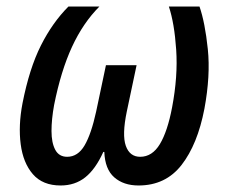

<svg xmlns="http://www.w3.org/2000/svg" viewBox="-20 -559 690 589"><path d="M166 10Q111 10 81 -24.5Q51 -59 43.5 -116.5Q36 -174 49 -242Q70 -349 105.5 -419.5Q141 -490 190 -539H285Q235 -489 201 -415.5Q167 -342 146 -237Q138 -193 138 -157Q138 -121 149.5 -99.5Q161 -78 186 -78Q219 -78 239.5 -113Q260 -148 275 -217L305 -359H399L369 -217Q354 -145 366 -111.5Q378 -78 410 -78Q447 -78 470.5 -117Q494 -156 508 -230Q526 -325 520.5 -406.5Q515 -488 498 -539H592Q609 -490 617.5 -408.5Q626 -327 607 -225Q586 -116 537 -53Q488 10 405 10Q359 10 330.5 -15Q302 -40 300 -93H297Q273 -40 241.5 -15Q210 10 166 10Z"/></svg>

Font: Noto Sans Condensed Medium
Style: Italic
Weight: 500
Width: 3
Italic angle: -12°
Designer: Monotype Design Team
Foundry: Monotype Imaging Inc.
Version: Version 2.013; ttfautohint (v1.8.4.7-5d5b)